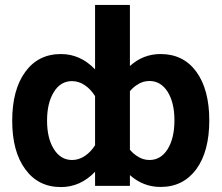

<svg xmlns="http://www.w3.org/2000/svg" viewBox="-20 -758 905 783"><path d="M509.8 -737.8H367.7V-475.1C328.1 -516.6 281.7 -537.6 228.5 -537.6C166.5 -537.6 118.2 -513.2 83 -464.8C47.4 -416 29.8 -349.6 29.8 -265.6C29.8 -182.1 47.4 -116.2 83 -67.9C118.2 -19.5 166.5 4.9 228.5 4.9C281.7 4.9 328.1 -16.1 367.7 -57.6V0H509.8V-43.9C545.9 -11.7 587.4 4.4 634.8 4.4C696.8 4.4 745.1 -20 780.8 -68.4C815.9 -116.7 833.5 -183.1 833.5 -267.1C833.5 -350.6 815.9 -417 780.8 -465.3C745.6 -513.7 696.8 -537.6 634.8 -537.6C587.4 -537.6 545.9 -521.5 509.8 -488.8ZM326.2 -122.1C309.6 -110.8 292 -105.5 273.9 -105.5C243.2 -105.5 218.3 -120.1 199.7 -149.9C181.2 -179.2 171.9 -217.8 171.9 -266.1C171.9 -314.5 181.2 -353 199.7 -382.8C217.8 -412.6 242.7 -427.2 273.4 -427.2C291.5 -427.2 309.1 -421.9 325.7 -410.6C341.8 -399.9 355.5 -385.3 367.7 -366.2V-165.5C356 -147.5 342.3 -132.8 326.2 -122.1ZM537.6 -411.1C553.7 -422.4 571.3 -427.7 589.4 -427.7C620.1 -427.7 645 -413.1 663.6 -383.8C682.1 -354 691.4 -315.4 691.4 -267.1C691.4 -218.8 682.1 -180.2 664.1 -150.4C645.5 -120.6 620.6 -105.5 589.4 -105.5C571.3 -105.5 554.2 -110.8 538.1 -122.1C527.8 -128.9 518.1 -137.2 509.8 -147.5V-386.2C518.1 -396 527.3 -404.3 537.6 -411.1Z"/></svg>

Font: Estedad Bold
Style: Regular
Weight: 700
Designer: Amin Abedi
Version: Version 7.3